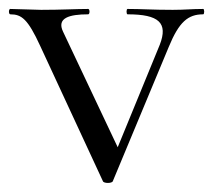

<svg xmlns="http://www.w3.org/2000/svg" viewBox="-23 -406 477 429"><path d="M431 -386C405 -386 391 -384 363 -384C317 -384 294 -386 262 -386C259 -386 259 -374 262 -374C332 -374 353 -355 334 -306L240 -77L118 -335C103 -366 132 -374 174 -374C178 -374 178 -386 174 -386C146 -386 115 -384 69 -384L0 -386C-4 -386 -4 -374 0 -374C25 -374 39 -364 67 -303L207 -1C209 4 227 4 229 -1L354 -301C377 -357 397 -374 431 -374C434 -374 434 -386 431 -386Z"/></svg>

Font: Cormorant Garamond
Style: Regular
Weight: 400
Designer: Christian Thalmann (Catharsis Fonts)
Foundry: Catharsis Fonts
Version: Version 4.002;Glyphs 3.4 (3410)